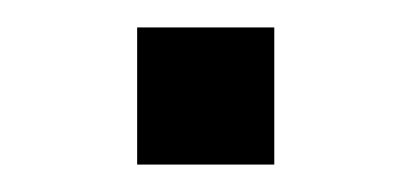

<svg xmlns="http://www.w3.org/2000/svg" viewBox="-20 -120 300 140"><path d="M80 0V-100H180V0Z"/></svg>

Font: Maven Pro VF Beta
Style: Regular
Weight: 400
Designer: Joe Prince
Foundry: Joe Prince
Version: Version 2.002